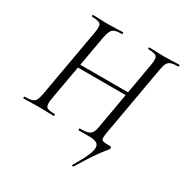

<svg xmlns="http://www.w3.org/2000/svg" viewBox="-187 -773 1075 1120"><g transform="rotate(30 351.0 -212.5)"><path d="M461 199Q460 201 454.5 198.5Q449 196 452 192Q489 131 505 93Q521 55 519 35Q517 15 500 7.5Q483 0 453 0H382Q380 0 380 -6Q380 -12 382 -12Q417 -12 435.5 -17.5Q454 -23 463 -38Q472 -53 476 -81L557 -542Q565 -585 555 -599Q545 -613 498 -613Q495 -613 495 -619Q495 -625 498 -625Q517 -625 543.5 -623.5Q570 -622 598 -622Q626 -622 653 -623.5Q680 -625 700 -625Q702 -625 702 -619Q702 -613 700 -613Q670 -613 653 -607.5Q636 -602 628 -587.5Q620 -573 615 -544L533 -80Q527 -46 527.5 -32Q528 -18 541.5 -15Q555 -12 588 -12Q593 -12 595 -9Q597 -6 596 -1Q595 4 589 11.5Q583 19 568 37.5Q553 56 527.5 94Q502 132 461 199ZM11 0Q8 0 8 -6Q8 -12 11 -12Q42 -12 59 -17Q76 -22 84 -37Q92 -52 97 -81L179 -544Q187 -587 175.5 -600Q164 -613 118 -613Q116 -613 116 -619Q116 -625 118 -625Q139 -625 164 -623.5Q189 -622 218 -622Q247 -622 274.5 -623.5Q302 -625 321 -625Q323 -625 323 -619Q323 -613 321 -613Q290 -613 273.5 -607Q257 -601 249.5 -586Q242 -571 236 -542L154 -81Q147 -38 157 -25Q167 -12 214 -12Q217 -12 217 -6Q217 0 214 0Q194 0 167.5 -1Q141 -2 111 -2Q82 -2 56.5 -1Q31 0 11 0ZM162 -315 165 -336H548L545 -315Z"/></g></svg>

Font: Cormorant
Style: Italic
Weight: 400
Italic angle: -10°
Designer: Christian Thalmann (Catharsis Fonts)
Foundry: Catharsis Fonts
Version: Version 4.000